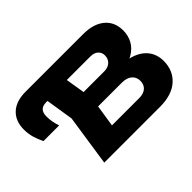

<svg xmlns="http://www.w3.org/2000/svg" viewBox="-133 -1056 1361 1361"><g transform="rotate(-45 547.5 -375.0)"><path d="M1013.3 -567.4Q1013.3 -516.8 990.5 -474.4Q967.7 -432.1 918.2 -403.1Q868.7 -374.1 790.1 -366.8L807.7 -406.8Q934.4 -403.9 998.9 -351.8Q1063.3 -299.8 1063.3 -211.5Q1063.3 -116.5 998.7 -58.3Q934 0 813 0H255.2L312.9 -385L262.5 -703.9L338.9 -593.8H266.2Q231.7 -593.8 214.3 -576.2Q196.8 -558.7 196.8 -519.9Q196.8 -491.8 202 -464.9Q207.2 -438.1 215.7 -412.6H58.4Q39.8 -450.5 28.8 -488.4Q17.8 -526.4 17.8 -568.6Q17.8 -653 69.3 -701.5Q120.8 -750 217.4 -750H793.1Q896.7 -750 955 -701.5Q1013.3 -653 1013.3 -567.4ZM384 -148.2H754.5Q797.6 -148.2 822.1 -169.6Q846.5 -190.9 846.5 -229Q846.5 -266.8 819.8 -289.7Q793.1 -312.6 743 -312.6H436.9V-457.4H713.8Q749.9 -457.4 773.2 -478.5Q796.5 -499.6 796.5 -534.4Q796.5 -564.7 775.4 -583.2Q754.4 -601.8 717.3 -601.8H384.6L465.5 -700.7L517.2 -385L465.5 -49.3Z"/></g></svg>

Font: Unbounded Variable
Style: Regular
Weight: 400
Designer: Luke Prowse, Jean-Baptiste Morizot, Fátima Lázaro, Florian Runge
Foundry: NaN
Version: Version 1.600;FEAKit 1.0